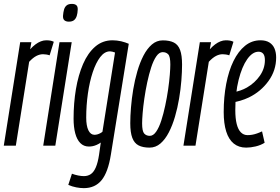

<svg xmlns="http://www.w3.org/2000/svg" viewBox="-25 -755 1451 995"><path d="M137.6 -536.2 131.3 -499.5Q144.9 -514.6 158.7 -524.9Q172.5 -535.2 186.6 -540.7Q200.7 -546.2 214.4 -546.2Q225.4 -546.2 234.8 -544.7Q244.1 -543.2 253.8 -538.6L232.2 -468.3Q223.5 -471.3 214.5 -472.6Q205.6 -474 197.8 -474Q180.9 -474 163.5 -465.1Q146 -456.2 126.1 -434.7L57 0H-5.4L79.6 -536.2Z M199 0 283.3 -536.2H346.6L261.6 0ZM347.7 -734.8Q362.3 -734.8 370.4 -728.2Q378.5 -721.6 377.8 -705.1Q377.1 -686.3 372.7 -672.3Q368.2 -658.2 358.7 -650.5Q349.2 -642.8 331.7 -642.8Q317.5 -642.8 309.1 -649.6Q300.8 -656.3 301.5 -672.8Q302.9 -692 307 -705.8Q311.1 -719.7 320.8 -727.3Q330.4 -734.8 347.7 -734.8Z M328.9 203.1 347.8 145.2Q362.9 151 379.9 154.4Q396.9 157.7 409.8 157.7Q430.5 157.7 445.8 147.2Q461.1 136.7 471.7 112Q482.3 87.2 488.4 46.3L497.3 -16.2Q487.1 -9.2 476.3 -4.4Q465.6 0.4 455.6 2.4Q445.7 4.4 435.7 4.4Q409 4.4 391.3 -13.5Q373.5 -31.4 364.9 -64.1Q356.3 -96.8 356.3 -140.3Q356.3 -220.5 368.5 -293.3Q380.8 -366 405.5 -423.3Q430.3 -480.5 468.5 -513.4Q506.6 -546.2 558.1 -546.2Q569 -546.2 580.5 -544.9Q592 -543.6 603.1 -541Q614.3 -538.3 624.2 -535Q634.1 -531.7 642.3 -528.1L549.4 47.4Q534.9 137.8 501.3 178.9Q467.6 220 409.3 220Q391.6 220 370.4 216Q349.2 212 328.9 203.1ZM571.1 -482.8Q564 -485.5 557.3 -487.2Q550.7 -488.9 545.3 -488.9Q517.1 -488.9 494.5 -459.4Q471.9 -429.9 455.5 -380.5Q439.2 -331.2 430.5 -270Q421.8 -208.8 421.8 -145.5Q421.8 -102.7 433.2 -79.5Q444.6 -56.4 464.8 -56.4Q471.3 -56.4 479 -58.4Q486.7 -60.5 493.9 -64.3Q501.1 -68 505.9 -72.2Z M750 10Q715.5 10 693.3 -1.4Q671.1 -12.8 660.6 -40.6Q650.1 -68.4 650.1 -116.5Q650.1 -152.9 653.8 -198.3Q657.4 -243.6 665.5 -292.1Q673.6 -340.5 686.8 -385.8Q700 -431.1 718.6 -467Q737.3 -503 762.1 -524.4Q786.9 -545.8 818.6 -545.8Q853.8 -545.8 876 -534.6Q898.2 -523.4 908.3 -496Q918.5 -468.7 918.5 -420Q918.5 -383.5 914.9 -337.9Q911.3 -292.2 903.1 -243.8Q895 -195.3 881.8 -150.3Q868.7 -105.4 850 -69.1Q831.3 -32.8 806.5 -11.4Q781.8 10 750 10ZM751.3 -51Q769.3 -51 784.3 -72.7Q799.3 -94.4 810.8 -130Q822.3 -165.5 831.2 -207.5Q840.2 -249.5 846.3 -291.5Q852.3 -333.5 855 -367.8Q857.7 -402.1 857.7 -420.7Q857.7 -461.9 846.9 -473.3Q836.2 -484.8 818 -484.8Q799.9 -484.8 785 -463.1Q770 -441.4 758.5 -405.8Q747 -370.3 738 -328.3Q729.1 -286.3 723 -244.3Q716.9 -202.3 714.2 -168.5Q711.5 -134.7 711.5 -115.7Q711.5 -75 722.3 -63Q733.1 -51 751.3 -51Z M1068.6 -536.2 1062.3 -499.5Q1075.9 -514.6 1089.7 -524.9Q1103.5 -535.2 1117.6 -540.7Q1131.7 -546.2 1145.4 -546.2Q1156.4 -546.2 1165.8 -544.7Q1175.1 -543.2 1184.8 -538.6L1163.2 -468.3Q1154.5 -471.3 1145.5 -472.6Q1136.6 -474 1128.8 -474Q1111.9 -474 1094.5 -465.1Q1077 -456.2 1057.1 -434.7L988 0H925.6L1010.6 -536.2Z M1184.3 -276.9Q1203 -280 1220.9 -286.2Q1238.7 -292.3 1254.6 -301.4Q1296.2 -325.5 1322 -362.9Q1347.8 -400.3 1347.8 -443.2Q1347.8 -466.5 1338.9 -476.8Q1330.1 -487 1315.1 -487Q1283.5 -487 1256.1 -448.2Q1228.8 -409.4 1211.6 -341.1Q1194.4 -272.8 1194.4 -184.5Q1194.4 -141 1201.7 -112.2Q1209 -83.4 1223.3 -69.1Q1237.6 -54.7 1257.9 -54.7Q1269.5 -54.7 1281.4 -56.7Q1293.4 -58.7 1306.2 -63.2Q1319.1 -67.6 1333 -74.2L1346.4 -15.2Q1326.2 -2.5 1299.9 3.8Q1273.7 10 1250.7 10Q1212.3 10 1186.2 -11.2Q1160.1 -32.5 1147.2 -73.8Q1134.3 -115.1 1134.3 -174.2Q1134.3 -252.6 1147.3 -320.3Q1160.3 -388.1 1185 -438.7Q1209.8 -489.3 1245 -517.8Q1280.2 -546.2 1324.9 -546.2Q1352.9 -546.2 1371 -534.9Q1389.1 -523.6 1397.6 -503.5Q1406.1 -483.3 1406.1 -457.1Q1406.1 -389.9 1366.4 -335.1Q1326.7 -280.3 1265.1 -250.2Q1243.3 -239.8 1219.8 -232.9Q1196.3 -226.1 1173.2 -222.9Z"/></svg>

Font: Georama ExtraCondensed Thin
Style: Italic
Weight: 100
Width: 2
Italic angle: -9°
Designer: Jean-Baptiste Levee
Foundry: Production Type
Version: Version 1.001